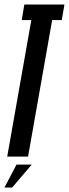

<svg xmlns="http://www.w3.org/2000/svg" viewBox="-32 -695 306 852"><path d="M0 0 107 -606H64.5L76 -675H254L242 -606H199.5L92.5 0ZM-12.2 137.2 41.3 35.3H108.9L21.8 137.2Z"/></svg>

Font: Anybody UltraCondensed Medium
Style: Italic
Weight: 500
Width: 1
Italic angle: -10°
Designer: Tyler Finck
Foundry: Etcetera Type Company
Version: Version 1.010; ttfautohint (v1.8.3) -l 8 -r 50 -G 200 -x 14 